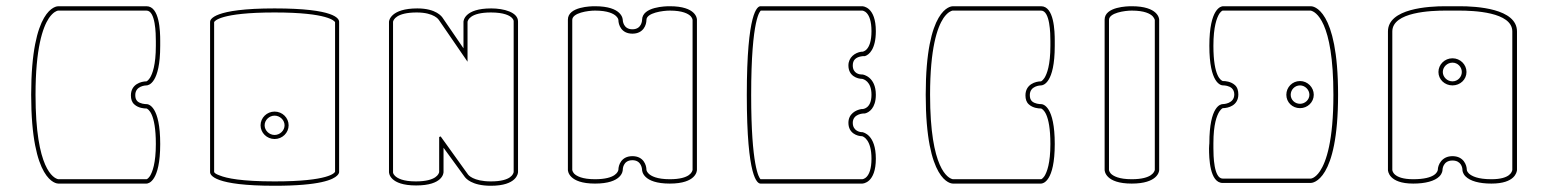

<svg xmlns="http://www.w3.org/2000/svg" viewBox="-20 -552 4967 616"><path d="M94 -248C94 -397 117 -464 137 -494C151 -514 162 -517 166 -518H450C479 -518 480 -444 480 -420V-405C480 -343 469 -315 461 -302C454 -292 450 -291 450 -291C433 -291 400 -282 400 -246C400 -234 403 -224 411 -217C424 -205 443 -204 448 -204H450C455 -202 480 -190 480 -90C480 -28 469 0 461 13C454 23 450 23 450 23H167C152 20 94 -9 94 -248ZM450 -532H167C161 -532 80 -527 80 -248C80 31 161 37 167 37H450C456 37 494 31 494 -90C494 -211 457 -218 450 -218H449C445 -218 430 -219 421 -227C416 -232 414 -238 414 -247C414 -277 448 -278 450 -278C456 -278 494 -284 494 -405V-421C494 -452 492 -532 450 -532Z M893 -150C893 -133 878 -119 861 -119C844 -119 829 -133 829 -150C829 -167 844 -181 861 -181C878 -181 893 -167 893 -150ZM906 -150C906 -174 886 -194 861 -194C836 -194 816 -174 816 -150C816 -126 836 -106 861 -106C886 -106 906 -126 906 -150ZM1055 -1C1054 2 1037 30 861 30C755 30 707 20 685 11C674 7 669 4 667 0V-1V-481C668 -484 686 -512 861 -512C1034 -512 1053 -484 1055 -481ZM1062 11C1067 6 1068 2 1068 0V-482C1068 -492 1055 -525 861 -525C663 -525 654 -489 654 -482V0C654 10 667 44 861 44C1008 44 1049 24 1062 11Z M1317 -512C1374 -512 1388 -488 1388 -488C1419 -443 1449 -399 1480 -354V-482C1481 -487 1488 -512 1555 -512C1597 -512 1616 -502 1623 -494C1627 -490 1628 -486 1628 -484V0C1627 5 1621 30 1555 30C1498 30 1482 9 1481 7L1394 -114H1392C1391 -112 1390 -112 1389 -114V0C1388 5 1381 30 1314 30C1273 30 1255 20 1247 12C1240 5 1241 0 1241 0V-482C1242 -488 1251 -512 1317 -512ZM1556 -525C1470 -525 1467 -485 1467 -482V-397L1400 -495C1398 -498 1380 -525 1319 -525C1234 -525 1228 -486 1228 -482V0C1228 3 1230 43 1315 43C1401 43 1403 3 1403 0V-78C1425 -47 1448 -17 1470 14C1474 20 1493 44 1555 44C1638 44 1642 4 1642 0V-483C1642 -513 1596 -525 1556 -525Z M1964 -7C1963 -2 1956 23 1889 23C1848 23 1830 13 1822 5C1816 -2 1816 -7 1816 -7V-488C1816 -511 1867 -518 1889 -518C1930 -518 1949 -508 1957 -500C1964 -493 1964 -488 1964 -488C1964 -473 1973 -444 2009 -444C2045 -444 2054 -473 2054 -488C2054 -511 2107 -518 2129 -518C2170 -518 2188 -508 2196 -500C2202 -493 2202 -488 2202 -488V-7C2201 -2 2195 23 2129 23C2088 23 2069 13 2061 5C2054 -2 2054 -7 2054 -7C2054 -22 2045 -51 2009 -51C1973 -51 1964 -22 1964 -7ZM2216 -7V-489C2216 -492 2214 -532 2129 -532H2128C2117 -532 2040 -531 2040 -488C2040 -487 2039 -458 2009 -458C1979 -458 1978 -487 1978 -488C1978 -491 1976 -532 1889 -532H1888C1877 -532 1802 -531 1802 -489V-7C1802 -4 1804 37 1889 37C1976 37 1978 -4 1978 -7C1978 -8 1978 -38 2009 -38C2039 -38 2040 -8 2040 -7C2040 -4 2042 37 2129 37C2214 37 2216 -4 2216 -7Z M2702 -342C2702 -308 2731 -299 2746 -299C2751 -298 2776 -291 2776 -248C2776 -202 2747 -202 2746 -202H2744H2743C2726 -199 2702 -187 2702 -158C2702 -124 2731 -115 2746 -115C2750 -114 2776 -104 2776 -43C2776 23 2746 23 2746 23H2420C2415 18 2390 -19 2390 -247C2390 -498 2420 -517 2421 -518H2746C2747 -518 2776 -517 2776 -452C2776 -386 2746 -386 2746 -386H2744H2743C2723 -383 2702 -368 2702 -342ZM2790 -43C2790 -120 2750 -127 2747 -128H2745C2739 -128 2716 -132 2716 -158C2716 -187 2750 -188 2752 -188H2754H2755C2768 -191 2790 -205 2790 -248C2790 -306 2749 -313 2747 -313H2745H2744C2738 -313 2716 -316 2716 -342C2716 -350 2718 -357 2723 -362C2732 -371 2748 -372 2751 -372H2752H2754H2755C2768 -376 2790 -394 2790 -452C2790 -530 2749 -532 2746 -532H2420C2410 -532 2376 -514 2376 -247C2376 20 2410 37 2420 37H2746C2749 37 2790 35 2790 -43Z M2964 -248C2964 -397 2987 -464 3007 -494C3021 -514 3032 -517 3036 -518H3320C3349 -518 3350 -444 3350 -420V-405C3350 -343 3339 -315 3331 -302C3324 -292 3320 -291 3320 -291C3303 -291 3270 -282 3270 -246C3270 -234 3273 -224 3281 -217C3294 -205 3313 -204 3318 -204H3320C3325 -202 3350 -190 3350 -90C3350 -28 3339 0 3331 13C3324 23 3320 23 3320 23H3037C3022 20 2964 -9 2964 -248ZM3320 -532H3037C3031 -532 2950 -527 2950 -248C2950 31 3031 37 3037 37H3320C3326 37 3364 31 3364 -90C3364 -211 3327 -218 3320 -218H3319C3315 -218 3300 -219 3291 -227C3286 -232 3284 -238 3284 -247C3284 -277 3318 -278 3320 -278C3326 -278 3364 -284 3364 -405V-421C3364 -452 3362 -532 3320 -532Z M3678 -500C3684 -493 3685 -488 3685 -488V-7C3684 -2 3677 23 3611 23C3570 23 3552 13 3544 5C3538 -2 3538 -7 3538 -7V-488C3538 -511 3589 -518 3611 -518C3652 -518 3670 -508 3678 -500ZM3699 -6V-7V-489C3699 -492 3696 -532 3611 -532H3610C3599 -532 3524 -531 3524 -489V-7C3524 -4 3526 37 3611 37C3693 37 3699 -1 3699 -6Z M4181 -248C4181 -232 4167 -219 4151 -219C4134 -219 4121 -232 4121 -248C4121 -264 4134 -278 4151 -278C4167 -278 4181 -264 4181 -248ZM4195 -248C4195 -272 4175 -292 4151 -292C4126 -292 4107 -272 4107 -248C4107 -224 4126 -205 4151 -205C4175 -205 4195 -224 4195 -248ZM4258 -248C4258 -100 4235 -33 4215 -3C4199 21 4185 21 4185 21H3903C3874 21 3873 -53 3873 -77V-92C3873 -154 3884 -181 3892 -194C3899 -204 3903 -205 3903 -205C3920 -205 3953 -213 3953 -249C3953 -261 3950 -272 3942 -279C3929 -291 3910 -292 3905 -292H3904H3903C3898 -294 3873 -305 3873 -405C3873 -467 3884 -495 3892 -508C3899 -518 3903 -518 3903 -518H4185C4200 -515 4258 -486 4258 -248ZM3903 35H4185C4191 35 4273 30 4273 -248C4273 -526 4192 -532 4186 -532H3904C3898 -532 3860 -526 3860 -405C3860 -284 3897 -278 3904 -278H3905C3909 -278 3923 -277 3932 -269C3937 -264 3940 -258 3940 -249C3940 -219 3905 -218 3903 -218C3897 -218 3860 -213 3860 -92C3860 -91 3859 -84 3859 -76C3859 -45 3861 35 3903 35Z M4670 -321C4670 -305 4657 -291 4640 -291C4623 -291 4609 -305 4609 -321C4609 -337 4623 -351 4640 -351C4657 -351 4670 -337 4670 -321ZM4685 -321C4685 -345 4665 -365 4640 -365C4615 -365 4595 -345 4595 -321C4595 -297 4615 -278 4640 -278C4665 -278 4685 -297 4685 -321ZM4832 -451V-7C4831 -1 4825 23 4765 23C4721 23 4702 13 4693 5C4686 -2 4686 -7 4686 -7C4686 -22 4676 -51 4640 -51C4605 -51 4593 -22 4593 -7C4592 -2 4586 23 4514 23C4447 23 4447 -7 4447 -7V-451C4447 -514 4573 -518 4618 -518H4639H4640H4661C4706 -518 4832 -514 4832 -451ZM4640 -532H4617C4564 -532 4433 -525 4433 -451V-7C4433 -4 4435 37 4514 37C4553 37 4583 29 4598 14C4608 4 4608 -6 4608 -7C4608 -8 4609 -37 4640 -37C4668 -37 4672 -14 4672 -7C4672 -6 4672 4 4682 14C4697 29 4726 37 4765 37C4841 37 4846 0 4847 -6V-451C4847 -525 4716 -532 4663 -532Z"/></svg>

Font: Platiipus Light
Style: Light
Weight: 400
Version: Version 001.000